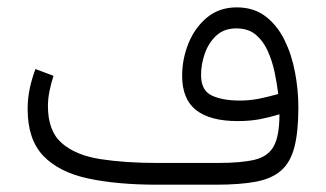

<svg xmlns="http://www.w3.org/2000/svg" viewBox="-20 -506 892 526"><path d="M745.6 -192.9Q718.8 -184.6 691.7 -179.4Q664.6 -174.3 630.9 -174.3Q555.7 -174.3 517.3 -204.3Q479 -234.4 479 -298.3Q479 -344.2 496.3 -387.2Q513.7 -430.2 547.1 -458Q580.6 -485.8 628.4 -485.8Q675.3 -485.8 707.5 -461.2Q739.7 -436.5 759.5 -396.2Q779.3 -356 788.3 -307.6Q797.4 -259.3 797.4 -211.9Q797.4 -145 786.6 -103.3Q775.9 -61.5 750.5 -39.1Q725.1 -16.6 681.4 -8.3Q637.7 0 571.8 0H410.2Q300.8 0 221.2 -17.1Q141.6 -34.2 98.6 -79.1Q55.7 -124 55.7 -207.5Q55.7 -236.3 61.5 -263.7Q67.4 -291 77.1 -316.9L126.5 -298.3Q120.1 -278.3 115.7 -256.8Q111.3 -235.4 111.3 -215.3Q111.3 -147 149.4 -113.8Q187.5 -80.6 255.1 -70.1Q322.8 -59.6 410.2 -59.6H577.6Q641.1 -59.6 677.7 -68.4Q714.4 -77.1 730 -105.5Q745.6 -133.8 745.6 -192.9ZM637.2 -230.5Q664.6 -230.5 690.7 -235.8Q716.8 -241.2 742.2 -248.5Q738.8 -277.3 732.2 -308.6Q725.6 -339.8 713.1 -367.2Q700.7 -394.5 680.2 -411.4Q659.7 -428.2 627.4 -428.2Q593.8 -428.2 572.5 -408.4Q551.3 -388.7 541 -359.1Q530.8 -329.6 530.8 -300.3Q530.8 -258.3 560.1 -244.4Q589.4 -230.5 637.2 -230.5Z"/></svg>

Font: Vazirmatn UI NL ExtraLight
Style: Regular
Weight: 200
Designer: Saber Rastikerdar
Foundry: Saber Rastikerdar
Version: Version 33.003